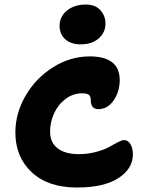

<svg xmlns="http://www.w3.org/2000/svg" viewBox="-20 -880 663 848"><path d="M336.9 -684.1Q293 -684.1 268.1 -706.8Q243.2 -729.5 243.2 -765.1Q243.2 -807.1 275.9 -833.5Q308.6 -859.9 359.9 -859.9Q400.9 -859.9 423.3 -835Q445.8 -810.1 445.8 -775.9Q445.8 -736.3 415.8 -710.2Q385.7 -684.1 336.9 -684.1ZM319.8 -51.8Q191.9 -51.8 119.9 -119.4Q47.9 -187 47.9 -294.9Q47.9 -379.9 93.3 -457.8Q138.7 -535.6 214.8 -583.3Q291 -630.9 376 -630.9Q508.8 -630.9 508.8 -525.9Q508.8 -476.1 482.2 -437Q455.6 -397.9 414.1 -397.9Q380.9 -397.9 380.9 -438Q380.9 -453.6 373 -460.7Q365.2 -467.8 341.8 -467.8Q302.7 -467.8 269.8 -443.1Q236.8 -418.5 219 -379.6Q201.2 -340.8 201.2 -298.8Q201.2 -250 234.9 -224.6Q268.6 -199.2 328.1 -199.2Q368.2 -199.2 404.3 -209Q440.4 -218.8 460.7 -230.2Q481 -241.7 499.5 -251.5Q518.1 -261.2 527.8 -261.2Q545.4 -261.2 556.2 -243.2Q566.9 -225.1 566.9 -198.2Q566.9 -134.8 502.9 -93.3Q439 -51.8 319.8 -51.8Z"/></svg>

Font: Shantell Sans Irregular
Style: Bold
Weight: 700
Designer: Stephen Nixon, Anya Danilova, Shantell Martin
Foundry: Arrow Type
Version: Version 1.006;[9816181b4]